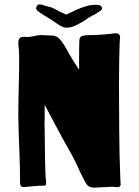

<svg xmlns="http://www.w3.org/2000/svg" viewBox="-20 -858 637 881"><path d="M162 -838Q170 -838 189 -831L216 -824Q233 -817 251 -806L283 -791Q318 -806 328 -812Q349 -822 386 -833Q405 -836 424 -836Q435 -836 441.5 -831.5Q448 -827 448 -820Q448 -813 440 -808L414 -791Q411 -790 400.5 -785Q390 -780 366 -762Q326 -739 314 -736Q305 -732 296 -732Q292 -731 285 -731Q277 -731 270.5 -733.5Q264 -736 258 -739.5Q252 -743 247 -746Q218 -766 201 -776L180 -789Q164 -799 154 -807Q144 -815 146 -823Q150 -838 162 -838ZM344 -670Q344 -689 357 -693Q370 -697 395 -697Q417 -697 451.5 -699.5Q486 -702 505 -705Q520 -706 525.5 -701Q531 -696 531 -685Q531 -680 529 -660Q528 -636 527 -584Q526 -532 526 -476L527 -265Q527 -214 528.5 -152.5Q530 -91 532 -42Q534 7 534 -15Q534 1 518 1Q511 1 506 0Q502 -1 490 -1Q478 -1 452 1Q424 3 413 3Q394 3 384.5 -5Q375 -13 365 -34L348 -68Q318 -135 295 -173Q282 -195 229 -294L185 -377V-339V-316Q185 -308 184.5 -296Q184 -284 185 -269Q185 -217 186.5 -133Q188 -49 191 -32Q192 -27 192 -20Q192 -10 188 -7.5Q184 -5 173 -6Q157 -6 135.5 -4Q114 -2 95 0Q80 2 75.5 -5Q71 -12 72 -36Q72 -72 69 -163Q65 -258 64 -328Q64 -378 67 -507Q68 -531 68 -585Q68 -624 66 -635Q64 -653 64 -658Q64 -676 70 -682.5Q76 -689 86 -689Q91 -689 106 -688.5Q121 -688 149 -695Q160 -697 171 -697Q177 -697 188 -696Q199 -695 217 -695Q240 -695 255.5 -677Q271 -659 289 -626L299 -608Q311 -586 328 -561L343 -538V-593Q343 -655 344 -670Z"/></svg>

Font: Barrio
Style: Regular
Weight: 400
Designer: Pablo Cosgaya & Sergio Jimenez
Foundry: Pablo Cosgaya & Sergio Jimenez
Version: Version 1.005